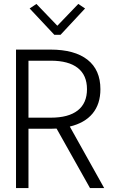

<svg xmlns="http://www.w3.org/2000/svg" viewBox="-20 -952 578 971"><path d="M236.8 -645H124V-356.9H236.8Q326.7 -356.9 373.3 -393.6Q419.9 -430.2 419.9 -501Q419.9 -571.8 373.3 -608.4Q326.7 -645 236.8 -645ZM124 -300.8V-1H61V-701.2H234.9Q357.4 -701.2 422.6 -649.9Q487.8 -598.6 487.8 -501Q487.8 -425.8 448.2 -377.9Q408.7 -330.1 333 -312L506.8 -1H435.1L266.1 -301.8Q256.3 -300.8 233.9 -300.8ZM129.9 -909.2 164.1 -932.1 270 -821.8 376 -932.1 410.2 -909.2 286.1 -775.9H254.9Z"/></svg>

Font: LT Hoop Light
Style: Regular
Weight: 300
Designer: Daniel Lyons
Foundry: LyonsType
Version: Version 1.000